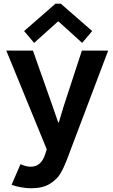

<svg xmlns="http://www.w3.org/2000/svg" viewBox="-20 -794 607 1027"><path d="M42 194.3 89.8 84Q102.1 90.3 116.9 94Q131.8 97.7 144.5 97.7Q200.2 97.7 221.7 31.2L230 4.4L13.7 -523.4H156.2L261.7 -224.6L291 -139.6H294.9L320.3 -224.6L418 -523.4H558.6L336.9 62.5Q320.8 104.5 302.7 135Q284.7 165.5 246.6 189.2Q208.5 212.9 147.5 212.9Q119.6 212.9 90.3 207.5Q61 202.1 42 194.3ZM108.9 -627.9 276.9 -774.4H305.2L473.1 -627.9L419.4 -564.5L293.5 -678.7H289.6L162.6 -564.5Z"/></svg>

Font: Reddit Sans Vanilla
Style: Bold
Weight: 700
Designer: Stephen Hutchings
Foundry: Reddit
Version: Version 1.013